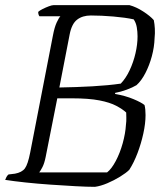

<svg xmlns="http://www.w3.org/2000/svg" viewBox="-26 -724 631 744"><path d="M342 0Q312 0 266.5 -2.5Q221 -5 170 -8.5Q119 -12 72.5 -17Q26 -22 -6 -27Q-4 -32 -1 -38Q2 -44 7 -48L32 -51Q59 -56 70.5 -71.5Q82 -87 91 -133L179 -586Q185 -618 193.5 -636.5Q202 -655 208 -661H127Q125 -663 123.5 -667.5Q122 -672 122 -678Q127 -683 139 -689Q151 -695 163 -699.5Q175 -704 181 -704H476Q502 -697 529 -679.5Q556 -662 570 -646Q573 -631 574 -613Q575 -595 573 -576Q572 -542 562.5 -506.5Q553 -471 537.5 -441Q522 -411 503 -394Q488 -385 465 -376.5Q442 -368 420 -364V-360Q460 -353 491 -340Q522 -327 534 -317Q538 -302 538 -278Q538 -246 529.5 -207Q521 -168 507 -131Q493 -94 475 -66Q463 -54 439.5 -39.5Q416 -25 390 -14Q364 -3 342 0ZM204 -385Q269 -386 331.5 -389.5Q394 -393 442 -400Q462 -421 476.5 -452Q491 -483 499 -517.5Q507 -552 507 -583Q507 -601 504 -618.5Q501 -636 492 -649Q460 -656 413.5 -660Q367 -664 326 -664Q294 -664 273 -648Q252 -632 244 -591ZM126 -56H389Q406 -69 422.5 -100Q439 -131 449.5 -169Q460 -207 462 -240Q464 -255 463.5 -268.5Q463 -282 463 -288Q449 -301 424.5 -314Q400 -327 359 -335Q318 -343 253 -343H196L151 -116Q146 -91 138.5 -76.5Q131 -62 126 -56Z"/></svg>

Font: Texturina 72pt 72pt ExtraLight
Style: Italic
Weight: 200
Italic angle: -11°
Designer: Guillermo Torres Carreño
Foundry: Omnibus-Type
Version: Version 1.002; ttfautohint (v1.8.3)